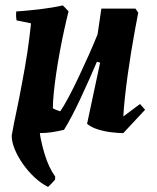

<svg xmlns="http://www.w3.org/2000/svg" viewBox="-20 -492 595 727"><path d="M161.9 215.8Q135.8 202.6 111.3 180Q86.8 157.3 67.1 129.3Q47.4 101.2 35.9 73.4Q24.4 45.5 24.3 21.9Q28.3 -1.8 33.1 -26Q37.8 -50.3 42.3 -70H127.6Q127.2 -46.8 128 -27Q128.8 -7.3 130.5 8.3Q132.1 23.9 134.8 35.6Q141 65.5 148.9 91.3Q156.8 117.1 166.8 138.3Q176.7 159.6 189 176.6L188.5 188.1Q182.6 195.5 175.2 202.9Q167.8 210.4 161.9 215.8ZM129.1 12Q108 12 89.7 -1.3Q71.3 -14.6 58.3 -32.3Q45.2 -50 40.9 -63.3Q46.9 -90.8 52.4 -119.3Q57.9 -147.7 63.4 -177.4Q68.9 -207 74.2 -236.5Q79.4 -265.9 83.7 -294.5Q87.9 -323.2 91.4 -350.9Q94.9 -378.6 97.5 -403.6L42.8 -414.7Q39.8 -430.5 41.2 -448.5Q83.8 -451.5 130.4 -456.9Q177 -462.4 218 -471.5L239.7 -449.2Q231.6 -417.5 223 -378.2Q214.4 -339 206.6 -296.8Q198.8 -254.7 192.8 -214Q186.8 -173.4 183.5 -139.5Q180.2 -105.5 180.2 -82Q185.4 -78.9 192.8 -75.7Q200.3 -72.6 208.1 -70.5Q222.3 -91.1 240.5 -125.4Q258.7 -159.7 278.2 -201Q297.6 -242.2 316.4 -284.1Q335.1 -325.9 349.5 -362.2L363.8 -459.5H492.9L503.4 -444Q497.9 -415.2 490.6 -376.1Q483.3 -337 476.3 -293.2Q469.2 -249.5 463.1 -205.5Q457.1 -161.5 452.8 -121.5Q448.5 -81.5 447 -51.1L510.2 -98.2L529.3 -76.3L446.8 12Q428.3 12 402.5 8.9Q376.7 5.9 351.7 -1.7Q326.7 -9.2 309.7 -23.1L359.1 -255L346.9 -258Q333.1 -225.8 317.4 -190.3Q301.7 -154.9 285.3 -120Q268.9 -85.1 253 -54.5Q237.1 -24 222.4 -0.5Q197.5 5.5 175.3 8.7Q153.1 12 129.1 12Z"/></svg>

Font: Labrada
Style: Italic
Weight: 400
Italic angle: -7°
Designer: Mercedes Jáuregui
Foundry: Omnibus-Type Team
Version: Version 1.000